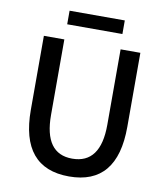

<svg xmlns="http://www.w3.org/2000/svg" viewBox="-97 -979 927 1072"><g transform="rotate(10 366.5 -443.0)"><path d="M93 -316V-736H209V-308Q209 -88 367 -88Q528 -88 528 -308V-736H640V-316Q640 13 367 13Q93 13 93 -316ZM210 -899H523V-822H210Z"/></g></svg>

Font: Noto Sans S Chinese Medium
Style: Regular
Weight: 500
Designer: Ryoko NISHIZUKA  (kana & ideographs); Paul D. Hunt (Latin, Greek & Cyrillic); Wenlong ZHANG  (bopomofo); Sandoll Communi
Foundry: Adobe Systems Incorporated
Version: Version 1.000;PS 1;hotconv 1.0.78;makeotf.lib2.5.61930